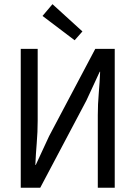

<svg xmlns="http://www.w3.org/2000/svg" viewBox="-20 -887 640 907"><path d="M78 0V-656H158V-316Q158 -264 153.5 -210.5Q149 -157 147 -108H149L212 -244L430 -656H522V0H442V-343Q442 -394 446.5 -446Q451 -498 453 -548H451L388 -412L170 0ZM332.6 -696.8 180.9 -811.7 227.9 -867.3 369.4 -738.5Z"/></svg>

Font: Source Code Pro ExtraLight
Style: Regular
Weight: 200
Monospace: yes
Designer: Paul D. Hunt, Teo Tuominen
Foundry: Adobe
Version: Version 1.026;hotconv 1.1.0;makeotfexe 2.6.0